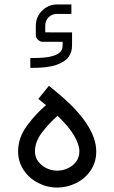

<svg xmlns="http://www.w3.org/2000/svg" viewBox="-20 -848 518 874"><path d="M341.3 -158.6Q341.3 -131.6 326.2 -111.7Q311.2 -91.9 287.9 -81.6Q264.7 -71.2 239.9 -71.2Q215.8 -71.2 192.5 -82Q169.2 -92.8 154.2 -112.7Q139.2 -132.6 139.2 -158.6Q139.2 -202.1 169.7 -242.9Q200.2 -283.7 241.9 -320.9Q294.1 -270.8 317.7 -230.1Q341.3 -189.4 341.3 -158.6ZM62.4 -158.6Q62.4 -112.3 87.2 -74.6Q112.1 -36.9 153.1 -15.6Q194.1 5.8 239.9 5.8Q284.9 5.8 326 -14.3Q367.1 -34.3 392.6 -71.9Q418.1 -109.5 418.1 -158.6Q418.1 -282 232.3 -433.1L202.7 -457.4L154.3 -397.8L189.5 -369.3Q146.5 -333.9 104.4 -278Q62.4 -222.1 62.4 -158.6ZM307.9 -639.4 308.1 -700.5 186 -700.7V-732Q186 -753.8 201.2 -769.2Q216.3 -784.6 238.6 -784.6H305V-827.7H238.6Q213.6 -827.7 191.5 -814.8Q169.5 -801.9 156.2 -779.9Q143 -757.9 143 -732V-689.6Q142.4 -677.7 152.5 -667.6Q162.5 -657.6 174.3 -657.6H265V-639.4Q265 -619.4 249.2 -606.9Q233.4 -594.4 201 -588.7Q168.6 -583.1 118.1 -584.1V-539Q195 -538.2 235.5 -552.2Q276.1 -566.3 292 -588.7Q307.9 -611.1 307.9 -639.4Z"/></svg>

Font: Arad-VF Thin Dots1
Style: Regular
Weight: 100
Designer: Mohammad Darvishi
Version: Version 1.000;August 30, 2024;FontCreator 15.0.0.2992 64-bit